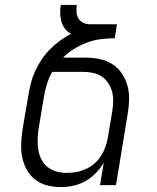

<svg xmlns="http://www.w3.org/2000/svg" viewBox="-20 -755 640 783"><path d="M228 8Q199 8 172 1Q145 -6 123.5 -22.5Q102 -39 89 -63Q76 -87 70.5 -114Q65 -141 66.5 -170Q68 -199 72 -228L96 -368Q100 -393 106.5 -418Q113 -443 124 -466.5Q135 -490 150 -512.5Q165 -535 184 -554Q203 -573 224.5 -589Q246 -605 270 -617Q255 -625 245 -638Q235 -651 230.5 -667Q226 -683 225.5 -700Q225 -717 228 -735H293Q291 -720 292 -705.5Q293 -691 300 -679.5Q307 -668 320 -662Q333 -656 347 -656H457L448 -599Q420 -599 392 -595.5Q364 -592 336.5 -582Q309 -572 283.5 -556.5Q258 -541 237 -520H330Q359 -520 387 -514Q415 -508 438 -493.5Q461 -479 476.5 -456Q492 -433 499.5 -406.5Q507 -380 506.5 -350.5Q506 -321 501 -292L453 0H388L403 -91Q389 -68 370 -48.5Q351 -29 327.5 -16Q304 -3 278.5 2.5Q253 8 228 8ZM252 -50Q272 -50 291.5 -53.5Q311 -57 330 -65.5Q349 -74 365 -88Q381 -102 392 -119.5Q403 -137 410 -156Q417 -175 420 -195L438 -302Q441 -322 441.5 -342.5Q442 -363 437 -381.5Q432 -400 421.5 -416Q411 -432 395.5 -442.5Q380 -453 360 -457.5Q340 -462 320 -462H193Q179 -437 171 -411Q163 -385 159 -359L137 -228Q134 -206 133.5 -184.5Q133 -163 136.5 -142.5Q140 -122 149.5 -104Q159 -86 174.5 -73.5Q190 -61 210.5 -55.5Q231 -50 252 -50Z"/></svg>

Font: Iosevka Light Extended
Style: Italic
Weight: 300
Width: 7
Italic angle: -9°
Monospace: yes
Designer: Belleve Invis
Foundry: Belleve Invis
Version: Version 32.5.0; ttfautohint (v1.8.4)